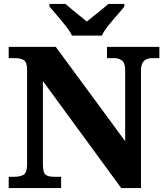

<svg xmlns="http://www.w3.org/2000/svg" viewBox="-20 -951 838 971"><path d="M24 0V-57H53Q82 -57 99.5 -67.5Q117 -78 117 -120V-598Q117 -637 100 -647Q83 -657 61 -657H24V-714H262L613 -237V-598Q613 -632 597 -644.5Q581 -657 559 -657H521V-714H786V-657H749Q724 -657 708.5 -643Q693 -629 693 -594V0H593L197 -541V-120Q197 -78 210.5 -67.5Q224 -57 252 -57H289V0ZM344 -771Q333 -794 312 -820.5Q291 -847 268.5 -873Q246 -899 230 -918V-931H311Q323 -920 343 -904Q363 -888 383.5 -871Q404 -854 419 -842Q434 -854 455 -871Q476 -888 496 -904Q516 -920 528 -931H609V-918Q594 -899 571 -873Q548 -847 527 -820.5Q506 -794 495 -771Z"/></svg>

Font: Noto Serif Devanagari ExtraBold
Style: Regular
Weight: 800
Designer: Universal Thirst, Indian Type Foundry and the Monotype Design Team
Foundry: Monotype Imaging Inc.
Version: Version 2.004; ttfautohint (v1.8.4.7-5d5b)